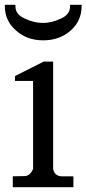

<svg xmlns="http://www.w3.org/2000/svg" viewBox="-35 -775 358 795"><path d="M-15 -750Q-15 -689 31 -649Q76 -608 144 -608Q212 -608 258 -649Q303 -689 303 -750V-755H255V-748Q255 -715 217 -698Q179 -680 143 -680Q106 -680 68 -698Q29 -715 29 -748V-755H-15ZM185 -520H146L27 -460V-440H102V-75Q91 -50 71 -46L18 -45V0H269V-45H221Q192 -45 185 -75Z"/></svg>

Font: Sawarabi Mincho
Style: Regular
Weight: 400
Version: Version 1.082; ttfautohint (v1.8.4.7-5d5b)